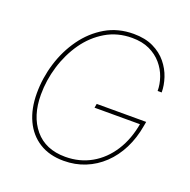

<svg xmlns="http://www.w3.org/2000/svg" viewBox="-132 -864 988 1001"><g transform="rotate(20 362.5 -363.5)"><path d="M324.2 9.8Q245.1 9.8 189 -25.4Q132.8 -60.5 103 -124.5Q73.2 -188.5 73.2 -274.4Q73.2 -358.9 98.4 -440.9Q123.5 -522.9 171.6 -590.1Q219.7 -657.2 288.1 -697.3Q356.4 -737.3 442.9 -737.3Q506.8 -737.3 552.5 -715.3Q598.1 -693.4 627.2 -657.7Q656.2 -622.1 669.9 -580.6Q683.6 -539.1 683.6 -500H661.1Q661.1 -537.1 647.9 -575Q634.8 -612.8 607.7 -644.5Q580.6 -676.3 539.6 -695.6Q498.5 -714.8 442.4 -714.8Q361.3 -714.8 296.9 -676.5Q232.4 -638.2 187.7 -574.5Q143.1 -510.7 119.4 -432.6Q95.7 -354.5 95.7 -274.9Q95.7 -156.2 155.5 -84.5Q215.3 -12.7 325.2 -12.7Q404.8 -12.7 469.2 -49.3Q533.7 -85.9 576.7 -153.1Q619.6 -220.2 634.8 -311.5L643.6 -305.7H381.8L385.7 -328.1H660.2L656.2 -305.7Q644 -233.9 614.7 -175.8Q585.4 -117.7 541.7 -76.2Q498 -34.7 443.1 -12.5Q388.2 9.8 324.2 9.8Z"/></g></svg>

Font: Inter 18pt Thin
Style: Italic
Weight: 250
Italic angle: -9.3988°
Version: Version 4.001;git-66647c0bb